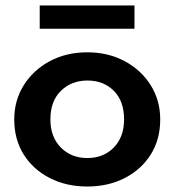

<svg xmlns="http://www.w3.org/2000/svg" viewBox="-20 -670 640 701"><path d="M299 11Q222 11 161.5 -20Q101 -51 66.5 -106Q32 -161 32 -234Q32 -303 66.5 -358.5Q101 -414 161.5 -446.5Q222 -479 299 -479Q375 -479 435.5 -446.5Q496 -414 530.5 -358.5Q565 -303 565 -234Q565 -161 530.5 -106Q496 -51 435.5 -20Q375 11 299 11ZM299 -93Q358 -93 395.5 -131.5Q433 -170 433 -234Q433 -301 395.5 -338.5Q358 -376 299 -376Q241 -376 202.5 -338.5Q164 -301 164 -234Q164 -170 202 -131.5Q240 -93 299 -93ZM125 -565V-650H471V-565Z"/></svg>

Font: Inconsolata Expanded ExtraBold
Style: Regular
Weight: 800
Width: 7
Monospace: yes
Designer: Raph Levien, Cyreal, Brenton Simpson
Foundry: Raph Levien, Cyreal, Google
Version: Version 3.001; ttfautohint (v1.8.2.53-6de2)